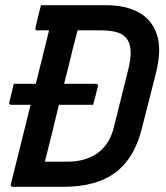

<svg xmlns="http://www.w3.org/2000/svg" viewBox="-20 -720 640 740"><path d="M33 -397H118Q131 -448 143.5 -499.5Q156 -551 169 -603H125Q113 -603 117 -614Q122 -637 127 -657.5Q132 -678 138 -700H389Q463 -700 514 -672.5Q565 -645 584.5 -587.5Q604 -530 581 -438L527 -226Q499 -111 425.5 -55.5Q352 0 224 0H30Q19 0 22 -11Q40 -85 59.5 -161.5Q79 -238 98 -316H24Q13 -316 16 -327Q21 -347 25 -362.5Q29 -378 33 -397ZM153 -97H241Q310 -97 356.5 -130.5Q403 -164 419 -230L473 -447Q498 -541 464 -576Q450 -591 426 -597Q402 -603 368 -603H279Q274 -585 269.5 -566.5Q265 -548 260 -530Q252 -497 244 -463.5Q236 -430 227 -397H349Q360 -397 357 -386Q353 -369 348.5 -352Q344 -335 339 -316H207Q194 -261 180.5 -206.5Q167 -152 153 -97Z"/></svg>

Font: Recursive Mn Lnr St Med
Style: Italic
Weight: 500
Italic angle: -15°
Monospace: yes
Version: Version 1.079;hotconv 1.0.112;makeotfexe 2.5.65598; ttfautoh